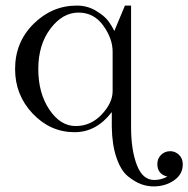

<svg xmlns="http://www.w3.org/2000/svg" viewBox="-20 -462 674 687"><path d="M34 -215Q34 -311 100 -376.5Q166 -442 255 -442Q292 -442 322.5 -424Q353 -406 366.5 -388Q380 -370 389 -351L427 -442H449V-7Q449 74 469.5 128Q490 182 532 182Q556 182 579 170Q543 161 543 125Q543 105 556.5 92Q570 79 589 79Q607 79 620.5 92Q634 105 634 126Q634 162 602.5 183.5Q571 205 530 205Q507 205 485 197Q463 189 438 169Q413 149 397 103Q381 57 380 -8V-61Q325 11 247 11Q160 11 97 -55.5Q34 -122 34 -215ZM117 -215Q117 -129 156.5 -70Q196 -11 251 -11Q305 -11 344 -52.5Q383 -94 383 -136V-277Q383 -324 349.5 -370.5Q316 -417 261 -417Q204 -417 160.5 -359.5Q117 -302 117 -215Z"/></svg>

Font: CMU Serif
Style: Roman
Weight: 500
Version: Version 0.7.0